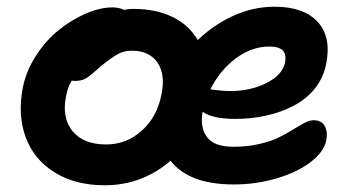

<svg xmlns="http://www.w3.org/2000/svg" viewBox="-20 -513 1046 565"><path d="M288.1 32.2Q201.2 32.2 140.4 -5.9Q79.6 -43.9 55.7 -108.9Q31.7 -173.8 46.9 -253.9Q56.6 -304.2 86.2 -349.6Q115.7 -395 153.8 -425.3Q191.9 -455.6 233.4 -473.4Q274.9 -491.2 311 -491.2Q330.6 -491.2 345.2 -483.9Q358.4 -486.8 372.1 -486.8Q439.5 -486.8 488 -462.9Q536.6 -439 562 -395Q608.9 -440.4 667 -466.8Q725.1 -493.2 788.1 -493.2Q873.5 -493.2 914.6 -449Q955.6 -404.8 939.9 -325.2Q932.1 -284.2 906.5 -252.4Q880.9 -220.7 844 -201.7Q807.1 -182.6 763.7 -172.9Q720.2 -163.1 672.9 -163.1Q605 -163.1 576.2 -184.1Q567.9 -138.7 588.9 -109.9Q609.9 -81.1 667 -81.1Q707.5 -81.1 742.4 -89.1Q777.3 -97.2 800.5 -108.6Q823.7 -120.1 842 -131.6Q860.4 -143.1 875.7 -151.1Q891.1 -159.2 902.8 -159.2Q926.3 -159.2 935.8 -141.6Q945.3 -124 939.9 -99.1Q933.1 -66.9 895.8 -37.4Q858.4 -7.8 797.1 11Q735.8 29.8 668 29.8Q536.1 29.8 481.9 -40Q397.9 32.2 288.1 32.2ZM772 -376Q720.7 -376 673.8 -341.1Q627 -306.2 599.1 -250Q603 -249.5 612.8 -248.3Q622.6 -247.1 634 -246.1Q645.5 -245.1 658.2 -245.1Q717.3 -245.1 763.9 -268.6Q810.5 -292 818.8 -328.1Q823.2 -352.5 812.3 -364.3Q801.3 -376 772 -376ZM174.8 -231.9Q161.1 -166.5 193.4 -127.2Q225.6 -87.9 292 -87.9Q352.1 -87.9 397.2 -128.4Q442.4 -168.9 455.1 -234.9Q467.3 -293.9 443.4 -328.9Q419.4 -363.8 368.2 -363.8Q344.7 -363.8 326.7 -353.8Q308.6 -343.8 278.8 -319.8Q273.4 -314.9 263.4 -306.4Q253.4 -297.9 249.8 -294.7Q246.1 -291.5 238.8 -286.4Q231.4 -281.2 227.1 -279.5Q222.7 -277.8 216.1 -276.4Q209.5 -274.9 202.1 -274.9Q193.8 -274.9 190.9 -275.9Q179.2 -255.9 174.8 -231.9Z"/></svg>

Font: Shantell Sans Bouncy
Style: Italic
Weight: 600
Italic angle: -11.31°
Designer: Stephen Nixon, Anya Danilova, Shantell Martin
Foundry: Arrow Type
Version: Version 1.006;[9816181b4]